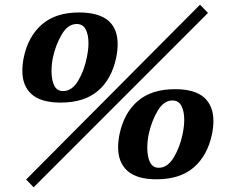

<svg xmlns="http://www.w3.org/2000/svg" viewBox="-20 -751 956 816"><path d="M91 12 830 -731 864 -696 123 45ZM75 -450Q75 -477 81 -507Q100 -597 158.5 -647.5Q217 -698 316 -698Q480 -698 480 -563Q480 -537 474 -507Q455 -415 396.5 -365Q338 -315 238 -315Q155 -315 115 -350Q75 -385 75 -450ZM349 -507Q356 -540 356 -568Q356 -604 344 -626.5Q332 -649 306 -649Q269 -649 243 -605.5Q217 -562 205 -507Q199 -479 199 -448Q199 -411 210.5 -387.5Q222 -364 248 -364Q286 -364 312 -407.5Q338 -451 349 -507ZM482 -125Q482 -151 488 -181Q507 -271 565.5 -321.5Q624 -372 724 -372Q807 -372 847 -337Q887 -302 887 -237Q887 -211 881 -181Q862 -90 803.5 -39.5Q745 11 645 11Q562 11 522 -24.5Q482 -60 482 -125ZM756 -181Q763 -214 763 -242Q763 -278 751 -301Q739 -324 713 -324Q676 -324 650 -280Q624 -236 612 -181Q606 -153 606 -122Q606 -85 617.5 -61.5Q629 -38 655 -38Q692 -38 718.5 -82Q745 -126 756 -181Z"/></svg>

Font: Trirong
Style: Bold Italic
Weight: 700
Italic angle: -12°
Designer: Katatrad Team
Foundry: CadsonDemak
Version: Version 1.001